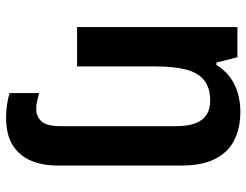

<svg xmlns="http://www.w3.org/2000/svg" viewBox="-112 -480 832 649"><g transform="rotate(90 304.5 -156.0)"><path d="M377 240Q355 240 332.5 236.5Q310 233 295 228V128Q309 132 321.5 135Q334 138 350 138Q374 138 390.5 120.5Q407 103 407 54V-335Q407 -393 385.5 -421.5Q364 -450 321 -450Q276 -450 250.5 -428.5Q225 -407 215 -366Q205 -325 205 -265V0H72V-542H174L192 -471H200Q217 -499 241.5 -517Q266 -535 296 -543.5Q326 -552 357 -552Q413 -552 454 -531.5Q495 -511 517.5 -467Q540 -423 540 -354V67Q540 117 523.5 156Q507 195 471.5 217.5Q436 240 377 240Z"/></g></svg>

Font: Noto Sans Display SemiBold
Style: Regular
Weight: 600
Designer: Monotype Design Team
Foundry: Monotype Imaging Inc.
Version: Version 2.003